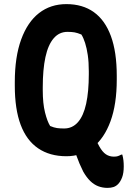

<svg xmlns="http://www.w3.org/2000/svg" viewBox="-20 -740 640 934"><path d="M429 -118Q434 -94 442.5 -71.5Q451 -49 463 -28Q478 -1 495 10.5Q512 22 534 22Q546 22 553.5 19.5Q561 17 570 12H575Q579 27 580.5 40.5Q582 54 582 69Q582 102 574 123Q566 144 554 156Q544 166 531.5 170Q519 174 503 174Q479 174 458 166Q437 158 419 140.5Q401 123 385 95Q365 55 352.5 19Q340 -17 334 -57ZM303 -720Q382 -720 436.5 -681Q491 -642 519.5 -564.5Q548 -487 548 -371V-353Q548 -233 517.5 -150Q487 -67 432 -23.5Q377 20 303 20Q222 20 165.5 -18.5Q109 -57 80.5 -133Q52 -209 52 -323V-341Q52 -463 83 -548Q114 -633 170 -676.5Q226 -720 303 -720ZM188 -301Q188 -237 199 -193Q210 -149 224 -127Q243 -119 257.5 -117Q272 -115 292 -115Q332 -115 359 -145.5Q386 -176 399 -235Q412 -294 412 -379V-393Q412 -438 407 -472Q402 -506 394 -531Q386 -556 376 -572Q357 -580 343 -582.5Q329 -585 308 -585Q268 -585 241 -553.5Q214 -522 201 -462Q188 -402 188 -315Z"/></svg>

Font: Recursive Monospace Casual
Style: Bold
Weight: 700
Version: Version 1.047